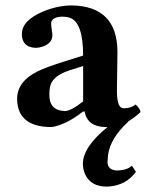

<svg xmlns="http://www.w3.org/2000/svg" viewBox="-20 -464 546 716"><path d="M486.8 176.8Q451.2 225.6 388.7 231.4Q382.8 231.9 377.9 231.9Q318.4 231.9 296.9 185.1Q289.1 167 289.1 146Q290 83.5 380.9 9.8Q378.4 9.8 373 9.8Q305.7 8.3 295.4 -48.3L289.1 -47.9Q234.9 -4.9 185.5 7.3Q175.8 9.8 168.9 9.8Q44.9 8.3 43.9 -95.2Q43.9 -160.2 120.1 -197.8Q153.8 -214.4 223.1 -235.8L290 -256.8Q290 -382.3 238.8 -398.4Q227.5 -401.9 212.9 -401.9Q174.3 -400.9 170.9 -379.4Q169.9 -373.5 174.8 -339.8Q175.3 -335 175.3 -332Q175.3 -304.7 142.6 -291.5Q128.4 -286.1 113.3 -285.6Q62.5 -287.1 61.5 -336.4Q61.5 -388.2 141.6 -421.4Q194.8 -443.4 247.1 -443.8Q417 -441.4 418 -271L416 -127Q416 -68.4 434.6 -61.5Q439.5 -60.1 443.8 -60.1Q468.3 -60.5 485.8 -74.2Q503.4 -58.1 503.9 -45.9Q479.5 -23.4 457 -10.7L458 -9.8Q391.1 51.3 382.8 114.7Q381.3 127.4 380.9 140.1Q380.9 165.5 407.2 170.9Q411.6 171.9 416 171.9Q454.1 170.9 472.2 153.8ZM290 -217.8 237.8 -201.2Q174.8 -180.7 166.5 -140.1Q164.1 -128.4 164.1 -109.9Q164.1 -56.2 211.9 -50.8Q217.3 -50.3 222.2 -49.8Q246.1 -50.8 290 -85.9Z"/></svg>

Font: Linux Libertine O
Style: Bold
Weight: 700
Designer: Philipp H. Poll
Foundry: Philipp H. Poll
Version: Version 5.0.0